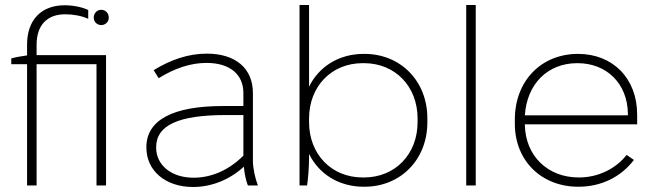

<svg xmlns="http://www.w3.org/2000/svg" viewBox="-20 -740 2624 766"><path d="M88 0H126V-484H365V0H403V-520H126V-561C126 -640 168 -683 240 -683C273 -683 305 -677 332 -665V-700C308 -712 270 -719 238 -719C145 -719 88 -661 88 -562V-519C67 -516 43 -512 25 -507V-484H88ZM384 -640C401 -640 414 -653 414 -670C414 -687 401 -701 384 -701C367 -701 354 -687 354 -670C354 -653 367 -640 384 -640Z M750 6C823 6 895 -22 953 -75C955 -48 961 -20 969 0H1009C998 -28 989 -69 989 -98V-369C989 -467 920 -526 805 -526C733 -526 663 -503 593 -460L613 -428C677 -468 742 -489 803 -489H804C896 -489 951 -444 951 -369V-317H869C668 -317 564 -260 564 -153V-151C564 -59 640 6 750 6ZM752 -31C664 -31 603 -81 603 -151V-153C603 -240 692 -281 880 -281H951V-119C895 -63 826 -31 752 -31Z M1431 5H1434C1579 5 1685 -104 1685 -252V-268C1685 -416 1579 -525 1434 -525H1431C1332 -525 1252 -474 1213 -394V-720H1175V0H1205C1209 -24 1213 -71 1213 -115V-126C1252 -46 1332 5 1431 5ZM1427 -32C1302 -32 1213 -125 1213 -253V-267C1213 -395 1302 -488 1427 -488H1432C1557 -488 1646 -395 1646 -267V-253C1646 -125 1557 -32 1432 -32Z M1840 0H1878V-720H1840Z M2287 5H2288C2376 5 2456 -32 2509 -102L2480 -122C2437 -67 2367 -32 2290 -32H2289C2165 -32 2077 -118 2074 -240V-244H2522V-283C2522 -426 2426 -525 2286 -525C2139 -525 2034 -417 2034 -263V-246C2034 -100 2139 5 2287 5ZM2074 -280C2082 -405 2165 -488 2283 -488H2284C2401 -488 2483 -406 2485 -288V-280Z"/></svg>

Font: Fixel Display ExtraLight
Style: Regular
Weight: 200
Designer: AlfaBravo + MacPaw
Foundry: Kyrylo Tkachov, Marchela Mozhyna, Serhii Makarenko, Maria Weinstein, Zakhar Kryvoshyya
Version: Version 1.211